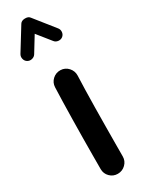

<svg xmlns="http://www.w3.org/2000/svg" viewBox="-259 -885 732 978"><g transform="rotate(-30 107.0 -396.0)"><path d="M122.6 -539.1Q149.4 -538.1 167.5 -518.1Q185.5 -498 184.6 -471.2Q183.1 -437.5 181.9 -389.4Q180.7 -341.3 179.9 -286.6Q179.2 -231.9 178.7 -177.7Q178.2 -123.5 178 -77.1Q177.7 -30.8 177.7 0Q177.7 26.9 158.4 45.7Q139.2 64.5 112.3 64.5Q85.4 64.5 66.7 45.7Q47.9 26.9 47.9 0Q47.9 -31.2 48.1 -77.6Q48.3 -124 48.8 -178.5Q49.3 -232.9 50.3 -288.1Q51.3 -343.3 52.5 -392.6Q53.7 -441.9 55.2 -477.1Q56.2 -503.9 75.9 -522Q95.7 -540 122.6 -539.1ZM-1.5 -664.6Q-13.2 -671.9 -16.6 -686Q-20 -700.2 -12.7 -712.4L68.4 -843.8Q76.7 -856.9 96.7 -857.4Q116.7 -857.9 125 -846.7L218.8 -729Q227.5 -718.3 226.1 -703.6Q224.6 -689 213.4 -680.2Q202.6 -671.9 188 -673.6Q173.3 -675.3 165 -686L101.6 -765.1L46.9 -675.8Q39.6 -664.1 25.1 -660.6Q10.7 -657.2 -1.5 -664.6Z"/></g></svg>

Font: Mikhak Bold
Style: Regular
Weight: 700
Designer: Amin Abedi
Version: Version 3.3